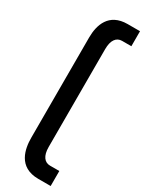

<svg xmlns="http://www.w3.org/2000/svg" viewBox="-268 -881 866 1130"><g transform="rotate(30 164.5 -316.0)"><path d="M72 20C72 94 91 210 229 210H313V108H250C212 108 188 77 188 17V-649C188 -709 212 -740 250 -740H313V-842H229C102 -842 72 -745 72 -660Z"/></g></svg>

Font: Exo
Style: Demi Bold
Weight: 600
Designer: Natanael Gama
Version: Version 1.00